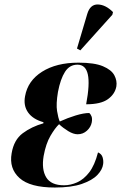

<svg xmlns="http://www.w3.org/2000/svg" viewBox="-20 -828 541 858"><path d="M225 10Q114 10 67 -32.5Q20 -75 32 -143Q42 -203 81.5 -232.5Q121 -262 174 -277V-282Q127 -295 105.5 -325.5Q84 -356 92 -398Q104 -467 168 -507.5Q232 -548 331 -548Q402 -548 440 -532Q478 -516 491 -491.5Q504 -467 500 -442Q494 -408 462.5 -385Q431 -362 365 -362Q382 -452 372.5 -495.5Q363 -539 326 -539Q291 -539 270.5 -507Q250 -475 239 -417Q230 -363 235 -332Q240 -301 247 -285Q282 -301 318 -312Q354 -323 379 -323Q385 -318 389 -308Q393 -298 390 -281Q386 -260 368.5 -244Q351 -228 327 -228Q308 -228 285 -242Q262 -256 244 -273Q226 -256 205.5 -221Q185 -186 175 -131Q165 -71 186.5 -35.5Q208 0 266 0Q295 0 324.5 -13Q354 -26 378.5 -57.5Q403 -89 418 -147Q434 -140 438.5 -125Q443 -110 441 -95Q438 -70 415 -46Q392 -22 345.5 -6Q299 10 225 10ZM339 -603 324 -611 370 -766Q383 -809 417.5 -808Q452 -807 485 -774L482 -762Z"/></svg>

Font: Noto Serif Display SemiCondensed
Style: Bold Italic
Weight: 700
Width: 4
Italic angle: -12°
Designer: Monotype Design Team
Foundry: Monotype Imaging Inc.
Version: Version 2.009